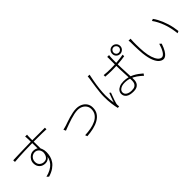

<svg xmlns="http://www.w3.org/2000/svg" viewBox="247 -2128 3467 3467"><g transform="rotate(-45 1980.0 -394.5)"><path d="M606 -781Q606 -777 605 -768Q604 -759 603.5 -750Q603 -741 603 -736Q602 -717 602 -685.5Q602 -654 602 -616Q602 -578 602.5 -539.5Q603 -501 603.5 -467Q604 -433 604 -409L566 -444Q566 -454 566 -480.5Q566 -507 565.5 -543.5Q565 -580 564.5 -618Q564 -656 563.5 -687.5Q563 -719 562 -736Q562 -748 560 -762.5Q558 -777 557 -781ZM102 -630Q140 -631 189.5 -633Q239 -635 296 -636.5Q353 -638 413 -639.5Q473 -641 532 -642Q591 -643 644 -643Q695 -643 740 -642.5Q785 -642 820 -642Q855 -642 881.5 -642Q908 -642 923 -642V-602Q885 -604 820 -605.5Q755 -607 644 -607Q583 -607 512.5 -606Q442 -605 369 -602.5Q296 -600 228 -596Q160 -592 104 -587ZM614 -344Q614 -289 595 -252Q576 -215 545 -196.5Q514 -178 477 -178Q444 -178 415.5 -188Q387 -198 365.5 -218.5Q344 -239 332 -267.5Q320 -296 320 -333Q320 -377 341.5 -414Q363 -451 399 -473.5Q435 -496 477 -496Q530 -496 564 -472Q598 -448 615.5 -406.5Q633 -365 633 -310Q633 -258 620 -207.5Q607 -157 576 -111Q545 -65 490.5 -27Q436 11 352 37L316 4Q388 -14 440.5 -42.5Q493 -71 526.5 -110Q560 -149 576.5 -198.5Q593 -248 593 -306Q593 -390 559.5 -425Q526 -460 479 -460Q447 -460 420 -444Q393 -428 376 -399.5Q359 -371 359 -333Q359 -276 394.5 -245Q430 -214 480 -214Q517 -214 542 -233.5Q567 -253 579.5 -289Q592 -325 590 -373Z M1134 -380Q1156 -385 1174.5 -390Q1193 -395 1218 -402Q1245 -411 1286.5 -425.5Q1328 -440 1376 -454Q1424 -468 1473.5 -478Q1523 -488 1566 -488Q1631 -488 1682.5 -463Q1734 -438 1764 -393Q1794 -348 1794 -286Q1794 -210 1759 -156.5Q1724 -103 1662.5 -68Q1601 -33 1522.5 -15Q1444 3 1357 9L1341 -32Q1418 -35 1492 -48.5Q1566 -62 1625.5 -91.5Q1685 -121 1720 -169Q1755 -217 1755 -286Q1755 -333 1731 -370Q1707 -407 1664.5 -429Q1622 -451 1565 -451Q1526 -451 1477.5 -441Q1429 -431 1378 -415Q1327 -399 1281 -382.5Q1235 -366 1201.5 -353.5Q1168 -341 1154 -335Z M2345 -563Q2387 -559 2426.5 -556.5Q2466 -554 2510 -554Q2599 -554 2687 -561Q2775 -568 2848 -582V-542Q2767 -529 2680 -522.5Q2593 -516 2507 -516Q2465 -516 2427 -518Q2389 -520 2345 -523ZM2670 -750Q2668 -735 2666.5 -721.5Q2665 -708 2664 -694Q2663 -674 2662.5 -645.5Q2662 -617 2662 -586.5Q2662 -556 2662 -532Q2662 -484 2664 -428.5Q2666 -373 2669 -316.5Q2672 -260 2674 -208.5Q2676 -157 2676 -116Q2676 -92 2669.5 -66.5Q2663 -41 2646 -19Q2629 3 2599 16.5Q2569 30 2521 30Q2423 30 2375.5 -5Q2328 -40 2328 -99Q2328 -134 2349.5 -164Q2371 -194 2413.5 -213Q2456 -232 2520 -232Q2577 -232 2627 -219Q2677 -206 2721 -183.5Q2765 -161 2803.5 -133Q2842 -105 2876 -75L2852 -39Q2803 -85 2752 -121Q2701 -157 2643 -178Q2585 -199 2516 -199Q2449 -199 2406.5 -171.5Q2364 -144 2364 -102Q2364 -58 2403.5 -32.5Q2443 -7 2508 -7Q2560 -7 2587.5 -23Q2615 -39 2626.5 -66.5Q2638 -94 2638 -130Q2638 -158 2636 -206.5Q2634 -255 2631 -312.5Q2628 -370 2626 -427Q2624 -484 2624 -530Q2624 -577 2624 -620Q2624 -663 2624 -692Q2624 -706 2624 -722Q2624 -738 2622 -750ZM2172 -747Q2170 -740 2167.5 -732Q2165 -724 2163.5 -715Q2162 -706 2160 -697Q2153 -663 2145.5 -622Q2138 -581 2131 -536.5Q2124 -492 2119 -447Q2114 -402 2111 -360Q2108 -318 2108 -281Q2108 -228 2111.5 -182.5Q2115 -137 2123 -83Q2132 -110 2144 -143.5Q2156 -177 2168.5 -209.5Q2181 -242 2190 -265L2215 -247Q2204 -218 2189 -177.5Q2174 -137 2161 -100Q2148 -63 2143 -40Q2141 -30 2140 -18Q2139 -6 2140 4Q2141 11 2142 19.5Q2143 28 2144 33L2107 37Q2093 -19 2082 -98Q2071 -177 2071 -278Q2071 -332 2077 -392Q2083 -452 2091 -510.5Q2099 -569 2107 -618.5Q2115 -668 2120 -701Q2122 -716 2123 -728.5Q2124 -741 2125 -751ZM2758 -723Q2758 -695 2777.5 -675.5Q2797 -656 2826 -656Q2854 -656 2874.5 -675.5Q2895 -695 2895 -723Q2895 -752 2874.5 -772.5Q2854 -793 2826 -793Q2797 -793 2777.5 -772.5Q2758 -752 2758 -723ZM2725 -723Q2725 -767 2754 -796.5Q2783 -826 2826 -826Q2869 -826 2899 -796.5Q2929 -767 2929 -723Q2929 -681 2899 -651.5Q2869 -622 2826 -622Q2783 -622 2754 -651.5Q2725 -681 2725 -723Z M3154 -684Q3153 -677 3152 -663.5Q3151 -650 3150.5 -635Q3150 -620 3149 -607Q3148 -577 3148.5 -534.5Q3149 -492 3151 -444Q3153 -396 3157 -351Q3166 -259 3189 -190Q3212 -121 3244.5 -83.5Q3277 -46 3316 -46Q3336 -46 3355.5 -61.5Q3375 -77 3393 -106Q3411 -135 3427 -173Q3443 -211 3455 -254L3488 -223Q3460 -140 3431 -92Q3402 -44 3373.5 -22.5Q3345 -1 3315 -1Q3275 -1 3234.5 -34.5Q3194 -68 3163.5 -143Q3133 -218 3119 -344Q3115 -386 3112.5 -436.5Q3110 -487 3109 -533.5Q3108 -580 3108 -607Q3108 -622 3107.5 -647.5Q3107 -673 3103 -686ZM3691 -653Q3717 -618 3740 -575.5Q3763 -533 3783 -485Q3803 -437 3819 -385.5Q3835 -334 3846 -280Q3857 -226 3863 -171L3823 -154Q3816 -228 3800.5 -297Q3785 -366 3762.5 -427.5Q3740 -489 3712 -542.5Q3684 -596 3653 -638Z"/></g></svg>

Font: Noto Sans TC ExtraLight
Style: Regular
Weight: 250
Designer: Ryoko NISHIZUKA  (kana, bopomofo & ideographs); Paul D. Hunt (Latin, Greek & Cyrillic); Sandoll Communications , Soo-you
Foundry: Adobe
Version: Version 2.004-H2;hotconv 1.0.118;makeotfexe 2.5.65603